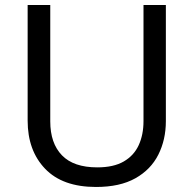

<svg xmlns="http://www.w3.org/2000/svg" viewBox="-20 -734 771 764"><path d="M640 -252Q640 -178 610 -118.5Q580 -59 518.5 -24.5Q457 10 362 10Q229 10 159.5 -62.5Q90 -135 90 -254V-714H180V-251Q180 -164 226.5 -116Q273 -68 367 -68Q432 -68 472.5 -91.5Q513 -115 532 -156.5Q551 -198 551 -252V-714H640Z"/></svg>

Font: Noto Sans Sinhala
Style: Regular
Weight: 400
Designer: Jelle Bosma - Monotype Design Team
Foundry: Monotype Imaging Inc.
Version: Version 2.006